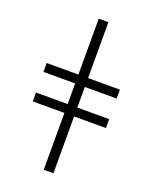

<svg xmlns="http://www.w3.org/2000/svg" viewBox="-174 -877 917 1156"><g transform="rotate(20 284.5 -299.0)"><path d="M253 -179V185H315V-179H519V-236H315V-368H519V-425H315V-783H253V-425H50V-368H253V-236H50V-179Z"/></g></svg>

Font: Repo Light
Style: Regular
Weight: 300
Designer: Stefan Peev
Foundry: Context Ltd
Version: Version 001.502